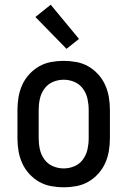

<svg xmlns="http://www.w3.org/2000/svg" viewBox="-20 -786 540 814"><path d="M250 8Q223 8 196 3Q169 -2 145.5 -15.5Q122 -29 103.5 -49.5Q85 -70 74 -94.5Q63 -119 58.5 -146Q54 -173 54 -200V-320Q54 -347 58.5 -374Q63 -401 74 -425.5Q85 -450 103.5 -470.5Q122 -491 145.5 -504.5Q169 -518 196 -523Q223 -528 250 -528Q277 -528 304 -523Q331 -518 354.5 -504.5Q378 -491 396.5 -470.5Q415 -450 426 -425.5Q437 -401 441.5 -374Q446 -347 446 -320V-200Q446 -173 441.5 -146Q437 -119 426 -94.5Q415 -70 396.5 -49.5Q378 -29 354.5 -15.5Q331 -2 304 3Q277 8 250 8ZM250 -72Q274 -72 296 -81.5Q318 -91 332 -110.5Q346 -130 351 -153Q356 -176 356 -200V-320Q356 -344 351 -367Q346 -390 332 -409.5Q318 -429 296 -438.5Q274 -448 250 -448Q226 -448 204 -438.5Q182 -429 168 -409.5Q154 -390 149 -367Q144 -344 144 -320V-200Q144 -176 149 -153Q154 -130 168 -110.5Q182 -91 204 -81.5Q226 -72 250 -72ZM262 -579 130 -714 195 -766 315 -621Z"/></svg>

Font: Iosevka SS10 Medium
Style: Regular
Weight: 500
Monospace: yes
Designer: Belleve Invis
Foundry: Belleve Invis
Version: Version 28.0.6; ttfautohint (v1.8.4)